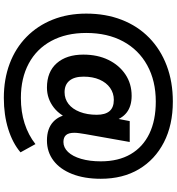

<svg xmlns="http://www.w3.org/2000/svg" viewBox="20 -776 922 1002"><g transform="rotate(90 481.0 -275.0)"><path d="M491 166Q393 166 312 135.5Q231 105 172.5 47.5Q114 -10 82.5 -89Q51 -168 51 -264Q51 -366 83.5 -449.5Q116 -533 177 -592.5Q238 -652 322.5 -684Q407 -716 510 -716Q632 -716 722.5 -669.5Q813 -623 863 -539Q913 -455 913 -340Q913 -254 888 -190.5Q863 -127 818 -93Q773 -59 713 -59Q651 -59 615.5 -92Q580 -125 575 -185L612 -204Q588 -131 541.5 -95Q495 -59 437 -59Q355 -59 310 -110Q265 -161 265 -249Q265 -323 292.5 -379.5Q320 -436 368.5 -468.5Q417 -501 480 -501Q534 -501 567.5 -475Q601 -449 614 -397H594L612 -491H721L680 -260Q677 -242 675 -227.5Q673 -213 673 -202Q673 -172 685 -158.5Q697 -145 721 -145Q750 -145 773 -169Q796 -193 809 -237.5Q822 -282 822 -340Q822 -432 784.5 -496Q747 -560 677.5 -593.5Q608 -627 510 -627Q402 -627 321 -582.5Q240 -538 196 -456.5Q152 -375 152 -264Q152 -159 193.5 -82Q235 -5 311.5 36Q388 77 491 77Q564 77 624.5 57.5Q685 38 732 1L775 79Q727 120 653.5 143Q580 166 491 166ZM461 -151Q496 -151 522.5 -171.5Q549 -192 564 -230.5Q579 -269 579 -319Q579 -363 560 -385.5Q541 -408 501 -408Q466 -408 438.5 -388.5Q411 -369 395.5 -333.5Q380 -298 380 -250Q380 -202 401 -176.5Q422 -151 461 -151Z"/></g></svg>

Font: Mulish ExtraLight ExtraBold
Style: Regular
Weight: 800
Version: Version 3.603